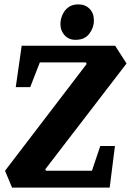

<svg xmlns="http://www.w3.org/2000/svg" viewBox="-20 -857 598 877"><path d="M35 0 3 -77 376 -565 372 -572H162L118 -459H52L79 -648H506L558 -567L187 -84L190 -77H400L438 -190H505L481 0ZM325 -675Q294 -675 275 -696Q256 -717 256 -747Q256 -768 265 -789Q274 -810 292 -823.5Q310 -837 338 -837Q369 -837 389 -817Q409 -797 409 -763Q409 -731 388 -703Q367 -675 325 -675Z"/></svg>

Font: Faustina Light ExtraBold
Style: Italic
Weight: 800
Italic angle: -8°
Version: Version 1.200